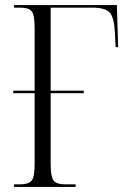

<svg xmlns="http://www.w3.org/2000/svg" viewBox="-20 -734 502 754"><path d="M35 0V-10H57Q93 -10 104.5 -25Q116 -40 116 -89V-368H32V-378H116V-625Q116 -674 105 -689Q94 -704 59 -704H35V-714H439L444 -549H434L431 -610Q428 -665 411 -684.5Q394 -704 342 -704H179V-378H309V-368H179V-90Q179 -41 190 -25.5Q201 -10 237 -10H277V0Z"/></svg>

Font: Noto Serif Display Condensed Light
Style: Regular
Weight: 300
Width: 3
Designer: Monotype Design Team
Foundry: Monotype Imaging Inc.
Version: Version 2.009